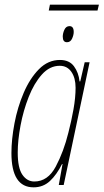

<svg xmlns="http://www.w3.org/2000/svg" viewBox="-20 -793 444 823"><path d="M127 -15Q96 -15 76 -44Q56 -73 56 -139Q56 -191 68 -255Q80 -319 103 -377.5Q126 -436 159.5 -473.5Q193 -511 236 -511Q268 -511 286 -485Q304 -459 304 -417Q304 -375 295 -324.5Q286 -274 273 -224Q253 -143 219 -79Q185 -15 127 -15ZM124 10Q165 10 194 -17Q223 -44 246 -90H248L232 0H253L364 -526H343L324 -444H321Q317 -482 297 -509Q277 -536 237 -536Q186 -536 147 -496.5Q108 -457 81.5 -395Q55 -333 42 -264Q29 -195 29 -137Q29 10 124 10ZM189 -748H398L404 -773H194ZM267 -612Q282 -612 289 -627.5Q296 -643 296 -656Q296 -681 278 -681Q263 -681 256 -665.5Q249 -650 249 -636Q249 -612 267 -612Z"/></svg>

Font: Noto Sans Display Condensed Thin
Style: Italic
Weight: 250
Width: 3
Italic angle: -12°
Designer: Monotype Design Team
Foundry: Monotype Imaging Inc.
Version: Version 1.900